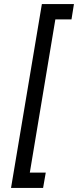

<svg xmlns="http://www.w3.org/2000/svg" viewBox="-20 -820 382 940"><path d="M185 -800H342L330 -725H251L126 25H204L191 100H34Z"/></svg>

Font: Oak Sans
Style: Italic
Weight: 400
Italic angle: -9.49998°
Foundry: Erik Kennedy, Walven
Version: Version 1.000